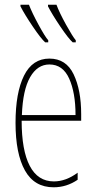

<svg xmlns="http://www.w3.org/2000/svg" viewBox="-20 -786 409 816"><path d="M325 -301V-273H72Q72 -147 106.5 -81Q141 -15 209 -15Q260 -15 310 -52V-22Q263 10 208 10Q126 10 86 -61.5Q46 -133 46 -264Q46 -392 82 -464.5Q118 -537 190 -537Q261 -537 293 -470Q325 -403 325 -301ZM73 -297H301Q301 -392 274 -452Q247 -512 190 -512Q139 -512 108 -458Q77 -404 73 -297ZM185 -615V-606H172Q154 -622 119.5 -673Q85 -724 67 -759V-766H103Q116 -732 144 -680.5Q172 -629 185 -615ZM302 -615V-606H289Q271 -622 236.5 -673Q202 -724 184 -759V-766H220Q232 -733 260.5 -681.5Q289 -630 302 -615Z"/></svg>

Font: Noto Sans Display Thin Cond
Style: Regular
Weight: 250
Width: 3
Designer: Monotype Design team
Foundry: Monotype Imaging Inc.
Version: Version 1.000